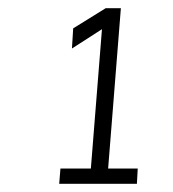

<svg xmlns="http://www.w3.org/2000/svg" viewBox="-20 -732 420 467"><path d="M315 -322 313 -285H124L127 -322H201L228 -661L155 -614L158 -663L237 -712H274L243 -322Z"/></svg>

Font: Muli ExtraLight
Style: Italic
Weight: 275
Italic angle: -4.541°
Designer: Vernon Adams
Foundry: Vernon Adams
Version: Version 2.001